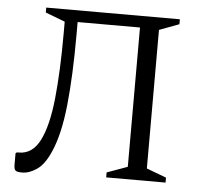

<svg xmlns="http://www.w3.org/2000/svg" viewBox="-50 -711 810 773"><g transform="rotate(5 355.5 -325.0)"><path d="M406 0V-20L489 -50V-613H237V-564Q237 -397 224.5 -277Q212 -157 180 -85Q157 -32 126.5 -11Q96 10 67 10Q45 10 39.5 4Q34 -2 34 -19V-65L39 -69H47Q102 -69 132 -128.5Q162 -188 173.5 -299Q185 -410 185 -563V-610L106 -640V-660H646V-640L566 -610V-50L646 -20V0Z"/></g></svg>

Font: Spectral SC Light
Style: Regular
Weight: 300
Designer: Jean-Baptiste Levee
Foundry: Production Type
Version: Version 2.001